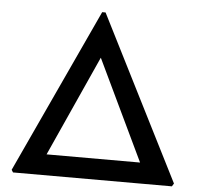

<svg xmlns="http://www.w3.org/2000/svg" viewBox="-52 -790 879 844"><g transform="rotate(5 387.0 -368.0)"><path d="M36 0 29 -11 365 -736H380L745 -13L737 0ZM176 -92H588.5L376.5 -536Z"/></g></svg>

Font: Koeln Type Sans
Style: Regular
Weight: 400
Designer: Eben Sorkin
Foundry: Eben Sorkin
Version: Version 2.001